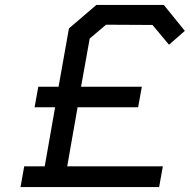

<svg xmlns="http://www.w3.org/2000/svg" viewBox="-20 -757 768 777"><path d="M63 0 78 -84H161L203 -323H120L135 -406H217L259 -642L370 -737H643L728 -632L664 -576L597 -656L409 -657L343 -601L308 -406H554L539 -323H294L252 -84H639L624 0Z"/></svg>

Font: Tomorrow
Style: Italic
Weight: 400
Italic angle: -10°
Designer: Tony de Marco, Monica Rizzolli
Foundry: Just in Type
Version: Version 2.002